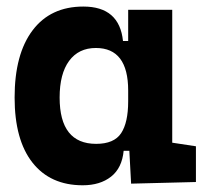

<svg xmlns="http://www.w3.org/2000/svg" viewBox="-20 -547 626 577"><path d="M228.5 9.8Q131.3 9.8 77.6 -58.3Q23.9 -126.5 23.9 -253.9Q23.9 -384.3 77.9 -455.8Q131.8 -527.3 230.5 -527.3Q338.9 -527.3 349.6 -423.8H365.2V-517.6H497.6V-118.2L568.8 -107.4V0L374 4.9L368.7 -93.8H351.6Q346.7 -42 313.7 -16.1Q280.8 9.8 228.5 9.8ZM365.2 -242.7V-274.9Q365.2 -402.8 268.1 -402.8Q216.3 -402.8 187.7 -364Q159.2 -325.2 159.2 -253.9Q159.2 -114.7 269 -114.7Q322.8 -114.7 344 -146.7Q365.2 -178.7 365.2 -242.7Z"/></svg>

Font: Cascadia Code PL
Style: Bold
Weight: 700
Monospace: yes
Designer: Aaron Bell
Foundry: Saja Typeworks
Version: Version 2404.023; ttfautohint (v1.8.4)